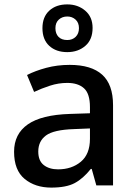

<svg xmlns="http://www.w3.org/2000/svg" viewBox="-20 -843 612 873"><path d="M297 -548Q395 -548 444.5 -503.5Q494 -459 494 -365V0H418L397 -75H393Q358 -31 319.5 -10.5Q281 10 213 10Q140 10 92 -29.5Q44 -69 44 -153Q44 -234 106.5 -277.5Q169 -321 298 -325L389 -328V-356Q389 -417 362 -441.5Q335 -466 286 -466Q246 -466 207.5 -453.5Q169 -441 135 -425L103 -502Q140 -521 190 -534.5Q240 -548 297 -548ZM316 -256Q224 -253 189 -227Q154 -201 154 -154Q154 -112 179 -92.5Q204 -73 244 -73Q306 -73 347.5 -107.5Q389 -142 389 -212V-259ZM286 -606Q235 -606 204 -634.5Q173 -663 173 -715Q173 -766 204 -794.5Q235 -823 286 -823Q334 -823 367.5 -794.5Q401 -766 401 -716Q401 -663 368 -634.5Q335 -606 286 -606ZM286 -661Q309 -661 324 -675.5Q339 -690 339 -715Q339 -740 323.5 -754Q308 -768 286 -768Q263 -768 247.5 -754Q232 -740 232 -715Q232 -690 246 -675.5Q260 -661 286 -661Z"/></svg>

Font: Noto Sans Meetei Mayek Medium
Style: Regular
Weight: 500
Designer: Monotype Design Team and Neelakash Kshetrimayum
Foundry: Monotype Imaging Inc.
Version: Version 2.002; ttfautohint (v1.8.4.7-5d5b)